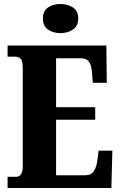

<svg xmlns="http://www.w3.org/2000/svg" viewBox="-20 -942 603 962"><path d="M18 0V-56H60Q94 -56 94 -109V-600Q94 -638 83 -648Q72 -658 58 -658H18V-714H513L515 -527H445L441 -575Q439 -613 426.5 -631.5Q414 -650 385 -650H261V-405H457V-342H261V-64H410Q437 -64 450.5 -85Q464 -106 468 -139L474 -187H543L538 0ZM283 -776Q246 -776 220.5 -794Q195 -812 195 -849Q195 -887 220.5 -904.5Q246 -922 283 -922Q319 -922 345.5 -904.5Q372 -887 372 -849Q372 -812 345.5 -794Q319 -776 283 -776Z"/></svg>

Font: Noto Serif Tamil ExtraCondensed Black
Style: Italic
Weight: 900
Width: 2
Italic angle: -12°
Designer: Indian Type Foundry, Tom Grace, and the Monotype Design Team
Foundry: Monotype Imaging Inc.
Version: Version 2.003; ttfautohint (v1.8.4.7-5d5b)